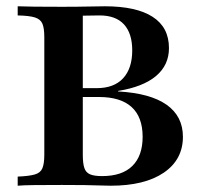

<svg xmlns="http://www.w3.org/2000/svg" viewBox="-20 -591 635 611"><path d="M36.3 0V-29Q73.4 -30.6 91.1 -35.9Q108.9 -41.1 114.9 -55.6Q121 -70.2 121 -98.4V-472.6Q121 -501.6 114.9 -515.7Q108.9 -529.8 91.1 -535.5Q73.4 -541.1 36.3 -541.9V-571Q53.2 -570.2 89.1 -569.8Q125 -569.4 176.6 -569.4Q227.4 -569.4 261.3 -570.2Q295.2 -571 313.7 -571Q413.7 -571 465.7 -537.5Q517.7 -504 517.7 -437.9Q517.7 -383.9 476.6 -349.2Q435.5 -314.5 355.6 -301.6V-300Q458.1 -294.4 510.1 -257.7Q562.1 -221 562.1 -155.6Q562.1 -83.1 501.2 -41.5Q440.3 0 332.3 0Q317.7 0 298 -0.8Q278.2 -1.6 248.8 -2Q219.4 -2.4 177.4 -2.4Q125 -2.4 89.1 -2Q53.2 -1.6 36.3 0ZM304.8 -30.6Q368.5 -30.6 401.2 -62.9Q433.9 -95.2 433.9 -155.6Q433.9 -218.5 398.8 -250.4Q363.7 -282.3 295.2 -282.3H211.3V-310.5H287.9Q342.7 -310.5 371.8 -341.9Q400.8 -373.4 400.8 -430.6Q400.8 -484.7 374.6 -513.3Q348.4 -541.9 296.8 -541.9L243.5 -541.1V-98.4Q243.5 -71 248.4 -56.5Q253.2 -41.9 266.5 -36.3Q279.8 -30.6 304.8 -30.6Z"/></svg>

Font: Playfair
Style: Bold
Weight: 700
Designer: Claus Eggers Sørensen
Foundry: Claus Eggers Sørensen
Version: Version 2.001;gftools[0.9.30]